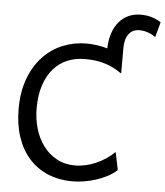

<svg xmlns="http://www.w3.org/2000/svg" viewBox="-60 -956 879 1022"><g transform="rotate(5 379.5 -445.0)"><path d="M573.7 -582Q546.4 -601.1 520.5 -613Q494.6 -625 469.7 -631.3Q444.8 -637.7 421.4 -639.9Q397.9 -642.1 376 -642.1Q324.7 -642.1 281.7 -624.3Q238.8 -606.4 207.8 -570.8Q176.8 -535.2 159.2 -482.2Q141.6 -429.2 141.6 -358.9Q141.6 -302.2 156.7 -250.5Q171.9 -198.7 201.2 -159.4Q230.5 -120.1 273.2 -96.7Q315.9 -73.2 371.1 -73.2Q398.9 -73.2 427.5 -79.6Q456.1 -85.9 483.4 -97.9Q510.7 -109.9 535.6 -126.5Q560.5 -143.1 581.1 -163.6L600.6 -68.4Q579.1 -48.3 550.3 -33.4Q521.5 -18.6 490 -8.3Q458.5 2 426.3 7.1Q394 12.2 366.2 12.2Q292 12.2 232.9 -12.9Q173.8 -38.1 132.3 -84.7Q90.8 -131.3 68.6 -197.8Q46.4 -264.2 46.4 -346.7Q46.4 -440.9 73.7 -512Q101.1 -583 146.7 -630.4Q192.4 -677.7 252 -701.4Q311.5 -725.1 376 -725.1Q402.3 -725.1 430.9 -721.2Q459.5 -717.3 488.3 -709Q489.7 -754.4 501.7 -790.3Q513.7 -826.2 534.9 -851.3Q556.2 -876.5 585.7 -889.9Q615.2 -903.3 651.9 -903.3Q680.7 -903.3 708.5 -895.5Q736.3 -887.7 759.3 -871.6L737.3 -791Q718.8 -804.7 696 -812.5Q673.3 -820.3 651.9 -820.3Q613.8 -820.3 593.8 -793.2Q573.7 -766.1 573.7 -717.8Z"/></g></svg>

Font: Andika Afr
Style: Regular
Weight: 400
Designer: Victor Gaultney, Annie Olsen, Julie Remington, Don Collingsworth, Eric Hays, Becca Hirsbrunner
Foundry: SIL International
Version: Version 5.000